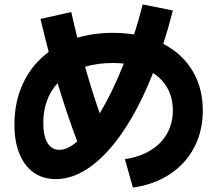

<svg xmlns="http://www.w3.org/2000/svg" viewBox="-20 -806 978 864"><path d="M757.8 -308.6Q757.8 -363.8 734.9 -406.7Q711.9 -449.7 668.5 -477.5Q609.9 -328.6 538.6 -221.4Q467.3 -114.3 388.9 -57.1Q310.5 0 231.4 0Q173.8 0 131.8 -29.5Q89.8 -59.1 67.4 -114.3Q44.9 -169.4 44.9 -245.1Q44.9 -349.6 85 -433.6Q125 -517.6 199.2 -572.3Q182.1 -637.2 162.1 -720.7L300.8 -752Q312 -699.7 328.1 -636.2Q403.3 -658.2 487.3 -658.2Q538.1 -658.2 583.5 -650.9Q603 -710.9 622.1 -786.1L757.8 -758.8Q736.8 -676.3 714.8 -608.4Q799.8 -564.9 846.2 -487.5Q892.6 -410.2 892.6 -308.6Q892.6 -216.8 854 -142.8Q815.4 -68.8 744.1 -22Q672.9 24.9 578.1 38.1L542 -89.8Q608.4 -99.6 657 -129.2Q705.6 -158.7 731.7 -204.8Q757.8 -251 757.8 -308.6ZM247.1 -131.8Q284.2 -131.8 327.6 -169.4Q278.3 -300.8 239.3 -431.6Q207.5 -397.5 191.2 -352.3Q174.8 -307.1 174.8 -252.9Q174.8 -194.8 193.4 -163.3Q211.9 -131.8 247.1 -131.8ZM428.7 -296.4Q486.3 -391.1 537.1 -520Q511.2 -522.5 487.3 -522.5Q419.9 -522.5 362.8 -505.9Q395.5 -390.6 428.7 -296.4Z"/></svg>

Font: Pretendard ExtraBold
Style: Regular
Weight: 800
Designer: Base glyphs from Inter by Rasmus Andersson; Hangeul glyphs from Noto Sans CJK(Source Han Sans) by Jang Soo-young and Kan
Foundry: Kil Hyung-jin
Version: Version 1.309